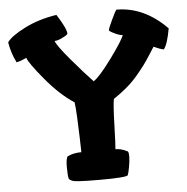

<svg xmlns="http://www.w3.org/2000/svg" viewBox="-51 -752 784 803"><g transform="rotate(-5 341.0 -350.5)"><path d="M4 -605Q21 -630 79.5 -660Q138 -690 215 -702Q254 -641 254 -620Q254 -615 229 -603Q211 -594 198 -594Q204 -575 255.5 -514Q307 -453 346 -412Q371 -427 424 -499.5Q477 -572 484 -594Q472 -594 453 -603Q429 -614 428 -619Q429 -627 446 -663Q463 -699 467 -702Q583 -702 678 -605Q666 -538 650 -519Q631 -523 608 -534Q604 -528 587.5 -502Q571 -476 559 -460Q547 -444 526.5 -419.5Q506 -395 480 -373Q454 -351 424 -331Q419 -308 416.5 -222Q414 -136 412 -121Q437 -121 463 -107Q467 -103 467 -86Q467 -67 462 -41Q457 -15 454 -8Q447 1 336 1Q300 1 284 0.5Q268 0 248.5 -1Q229 -2 220 -5.5Q211 -9 207 -15Q203 -25 203 -65Q203 -101 211 -109Q236 -121 269 -121Q269 -132 267.5 -181Q266 -230 264 -270.5Q262 -311 259 -331Q199 -370 139.5 -441.5Q80 -513 74 -534Q51 -523 32 -519Q12 -558 4 -605Z"/></g></svg>

Font: Gorditas
Style: Regular
Weight: 400
Designer: Gustavo Dipre (gbrenda1987@gmail.com)
Foundry: Gustavo Dipre (gbrenda1987@gmail.com)
Version: Version 1.001